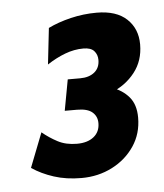

<svg xmlns="http://www.w3.org/2000/svg" viewBox="-38 -811 401 470"><g transform="rotate(-5 162.0 -576.0)"><path d="M144.5 -376Q107 -376 76.8 -385.8Q46.5 -395.5 23 -411.5L56 -496Q73.5 -481.5 93.5 -471Q113.5 -460.5 140.5 -460.5Q166.5 -460.5 181.8 -472.8Q197 -485 197 -506.5Q197 -523 185.2 -533.2Q173.5 -543.5 147.5 -543.5H117.5L131.5 -619.5H162Q184 -619.5 197.2 -630.2Q210.5 -641 210.5 -660.5Q210.5 -673.5 202.5 -682.5Q194.5 -691.5 176 -691.5Q153.5 -691.5 131 -683Q108.5 -674.5 86.5 -660L96.5 -749Q121 -761 152.2 -768.5Q183.5 -776 216 -776Q264.5 -776 290 -752Q315.5 -728 315.5 -689.5Q315.5 -649.5 293 -620.8Q270.5 -592 234.5 -578L236.5 -590Q263 -581 279 -562.2Q295 -543.5 295 -511.5Q295 -472 274.5 -441.5Q254 -411 219.8 -393.5Q185.5 -376 144.5 -376Z"/></g></svg>

Font: Cabin
Style: Bold Italic
Weight: 700
Width: 4
Italic angle: -10°
Designer: Pablo Impallari
Foundry: Pablo Impallari. http://www.impallari.com Igino Marini. http://www.ikern.com
Version: Version 3.001